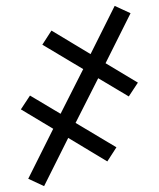

<svg xmlns="http://www.w3.org/2000/svg" viewBox="-20 -479 540 653"><path d="M130 154 76 129 161 -41 51 -107 82 -154 186 -92 263 -244 124 -327 155 -375 288 -295 370 -459 424 -434 339 -264 449 -198 418 -151 314 -213 237 -61 376 22 345 70 212 -10Z"/></svg>

Font: Iosevka SS04 Light
Style: Regular
Weight: 300
Monospace: yes
Designer: Belleve Invis
Foundry: Belleve Invis
Version: Version 19.0.0; ttfautohint (v1.8.4)